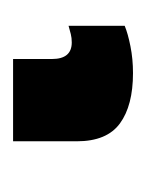

<svg xmlns="http://www.w3.org/2000/svg" viewBox="16 -4 228 301"><g transform="rotate(-90 130.5 146.0)"><path d="M166 240Q115 240 87 219.5Q59 199 59 152V52H188V113Q188 144 214 144Q221 144 227 142.5Q233 141 240 139V227Q228 232 208 236Q188 240 166 240Z"/></g></svg>

Font: Noto Sans Condensed ExtraBold
Style: Regular
Weight: 800
Width: 3
Designer: Monotype Design Team
Foundry: Monotype Imaging Inc.
Version: Version 2.013; ttfautohint (v1.8.4.7-5d5b)